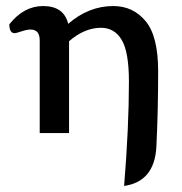

<svg xmlns="http://www.w3.org/2000/svg" viewBox="-20 -445 609 642"><path d="M395 176.8Q411.1 -20 411.1 -171.9Q411.1 -271 387 -311.5Q362.8 -352.1 317.9 -352.1Q262.7 -352.1 210.9 -307.1V0H112.8V-310.1Q112.8 -346.2 82 -346.2Q69.8 -346.2 51.8 -340.1Q33.7 -334 29.3 -334Q11.2 -334 11.2 -363.8Q59.6 -424.8 124 -424.8Q193.8 -424.8 208 -365.2Q276.4 -424.8 358.9 -424.8Q424.8 -424.8 466.8 -374.5Q508.8 -324.2 508.8 -207Q508.8 -72.3 502.9 44.9Q497.1 162.1 395 176.8Z"/></svg>

Font: Bainsley
Style: Regular
Weight: 400
Designer: Paul James MIller
Foundry: High-Logic / Made with FontCreator
Version: Version 1.411;March 28, 2021;FontCreator 13.0.0.2683 64-bit